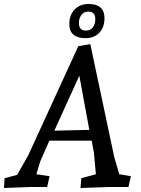

<svg xmlns="http://www.w3.org/2000/svg" viewBox="-43 -936 707 961"><path d="M612 -54 600 0H502L360 5L364 -44L437 -64L427 -172L416 -232H204L158 -127L139 -64L205 -54L193 0H108L-23 5L-20 -44L43 -61L99 -160L349 -705L409 -715L529 -149L554 -64ZM400 -916Q480 -916 480 -845Q480 -800 454.5 -772.5Q429 -745 386 -745Q304 -745 304 -816Q304 -861 330.5 -888.5Q357 -916 400 -916ZM354 -557 229 -282 404 -286ZM400 -878Q376 -878 364 -861Q352 -844 352 -821Q352 -783 386 -783Q411 -783 422.5 -800Q434 -817 434 -840Q434 -878 400 -878Z"/></svg>

Font: Andada SC
Style: Italic
Weight: 400
Italic angle: -8.29999°
Designer: Carolina Giovagnoli
Foundry: Carolina Giovagnoli
Version: Version 1.003